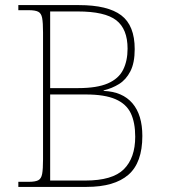

<svg xmlns="http://www.w3.org/2000/svg" viewBox="-20 -734 662 754"><path d="M52 0V-20H93Q118 -20 130 -26Q142 -32 145.5 -51Q149 -70 149 -108V-606Q149 -645 145.5 -663.5Q142 -682 130 -688Q118 -694 93 -694H52V-714H290Q403 -714 456 -674Q509 -634 509 -541Q509 -487 492 -454Q475 -421 447.5 -404Q420 -387 387 -379V-377Q461 -374 500 -328.5Q539 -283 539 -200Q539 -95 484 -47.5Q429 0 320 0ZM287 -388Q361 -388 403.5 -406.5Q446 -425 463.5 -460Q481 -495 481 -543Q481 -620 436.5 -654.5Q392 -689 285 -689H177V-388ZM315 -25Q422 -25 466.5 -69.5Q511 -114 511 -197Q511 -253 493.5 -289.5Q476 -326 433.5 -344.5Q391 -363 317 -363H177V-25Z"/></svg>

Font: Noto Serif Thin
Style: Regular
Weight: 100
Designer: Monotype Design Team
Foundry: Monotype Imaging Inc.
Version: Version 2.015